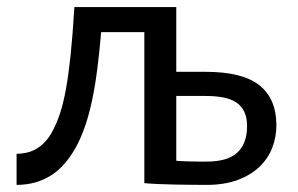

<svg xmlns="http://www.w3.org/2000/svg" viewBox="-20 -518 843 543"><path d="M266.1 -427.2Q261.2 -370.1 255.1 -322.5Q249 -274.9 240.7 -235.6Q232.4 -196.3 221.7 -164.6Q210.9 -132.8 197.8 -107.4Q166.5 -48.3 124 -21.7Q81.5 4.9 26.9 4.9V-83Q41 -83 55.2 -86.2Q69.3 -89.4 82.5 -96.9Q95.7 -104.5 107.7 -117.2Q119.6 -129.9 129.4 -148.9Q141.1 -170.9 150.1 -198.5Q159.2 -226.1 166.5 -266.1Q173.8 -306.2 179.7 -362.3Q185.5 -418.5 190.4 -498H478.5V-314.9H561.5Q666 -314.9 713.9 -276.6Q761.7 -238.3 761.7 -163.6Q761.7 -130.9 750 -100.3Q738.3 -69.8 713.9 -46.4Q689.5 -22.9 652.1 -9Q614.7 4.9 564 4.9Q542 4.9 518.1 4.6Q494.1 4.4 470.9 3.9Q447.8 3.4 426.5 2.4Q405.3 1.5 388.2 0V-427.2ZM478.5 -63.5Q483.4 -62.5 493.4 -62.3Q503.4 -62 515.4 -61.5Q527.3 -61 540 -61H564Q624 -61 651.4 -86.7Q678.7 -112.3 678.7 -161.1Q678.7 -185.5 670.9 -201.9Q663.1 -218.3 648.2 -228.3Q633.3 -238.3 611.3 -242.4Q589.4 -246.6 561.5 -246.6H478.5Z"/></svg>

Font: Andika
Style: Regular
Weight: 400
Designer: Victor Gaultney, Annie Olsen, Julie Remington, Don Collingsworth, Eric Hays
Foundry: SIL International
Version: Version 1.001